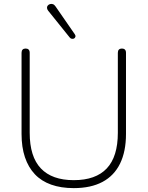

<svg xmlns="http://www.w3.org/2000/svg" viewBox="-20 -961 760 989"><path d="M360 8Q294 8 243.5 -10Q193 -28 159.5 -63.5Q126 -99 108.5 -151Q91 -203 91 -271V-689Q91 -700 96.5 -705.5Q102 -711 112 -711Q122 -711 127.5 -705.5Q133 -700 133 -689V-277Q133 -154 190.5 -93.5Q248 -33 360 -33Q473 -33 530 -93.5Q587 -154 587 -277V-689Q587 -700 592.5 -705.5Q598 -711 608 -711Q618 -711 623.5 -705.5Q629 -700 629 -689V-271Q629 -181 598.5 -118.5Q568 -56 508 -24Q448 8 360 8ZM339 -768 228 -906Q222 -914 222 -921Q222 -928 226.5 -933Q231 -938 238 -940Q245 -942 252.5 -939.5Q260 -937 266 -928L365 -785Q370 -778 368.5 -772Q367 -766 362 -763Q357 -760 350.5 -761Q344 -762 339 -768Z"/></svg>

Font: Nunito ExtraLight
Style: Regular
Weight: 200
Designer: Vernon Adams
Foundry: Vernon Adams
Version: Version 3.602